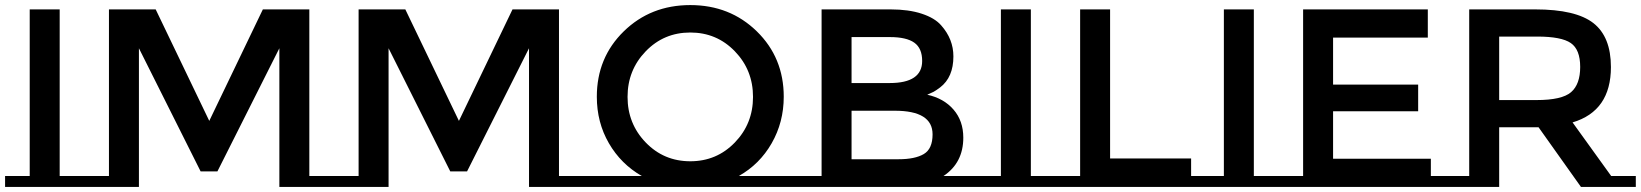

<svg xmlns="http://www.w3.org/2000/svg" viewBox="-20 -736 6461 756"><path d="M97 -43V-699H215V-43H312V0H0V-43Z M1295 -43V0H1080V-546L836 -61H770L527 -546V0H312V-43H409V-699H593L804 -260L1015 -699H1198V-43Z M2278 -43V0H2063V-546L1819 -61H1753L1510 -546V0H1295V-43H1392V-699H1576L1787 -260L1998 -699H2181V-43Z M3118 -43V0H2278V-43H2507Q2425 -90 2377.5 -172Q2330 -254 2330 -355Q2330 -509 2436 -612.5Q2542 -716 2698 -716Q2854 -716 2960 -612.5Q3066 -509 3066 -355Q3066 -255 3018.5 -172Q2971 -89 2889 -43ZM2873.5 -534Q2802 -608 2698 -608Q2594 -608 2522.5 -534Q2451 -460 2451 -354.5Q2451 -249 2522.5 -175Q2594 -101 2698 -101Q2802 -101 2873.5 -175Q2945 -249 2945 -354.5Q2945 -460 2873.5 -534Z M3824 -43V0H3118V-43H3215V-699H3487Q3558 -699 3609.5 -682Q3661 -665 3686 -636Q3734 -582 3734 -514Q3734 -432 3682 -392Q3663 -378 3656 -374.5Q3649 -371 3631 -363Q3696 -349 3734.5 -304.5Q3773 -260 3773 -194Q3773 -95 3695 -43ZM3333 -109H3518Q3583 -109 3617.5 -129.5Q3652 -150 3652 -207Q3652 -300 3503 -300H3333ZM3333 -409H3483Q3611 -409 3611 -496Q3611 -546 3580 -568Q3549 -590 3484 -590H3333Z M3921 -43V-699H4039V-43H4136V0H3824V-43Z M4767 -43V0H4136V-43H4233V-699H4351V-112H4670V-43Z M4799 -43V-699H4917V-43H5014V0H4702V-43Z M5111 -43V-699H5602V-588H5229V-403H5564V-298H5229V-111H5614V-43H5711V0H5014V-43Z M6421 -43V0H6205L6038 -235H5883V0H5668V-43H5765V-699H6025Q6185 -699 6254 -645Q6323 -591 6323 -472Q6323 -299 6172 -254L6324 -43ZM6033 -592H5883V-342H6030Q6130 -342 6166 -373Q6202 -404 6202 -472.5Q6202 -541 6165 -566.5Q6128 -592 6033 -592Z"/></svg>

Font: Montserrat Subrayada
Style: Regular
Weight: 400
Designer: Julieta Ulanovsky
Foundry: Julieta Ulanovsky
Version: Version 2.001